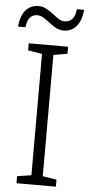

<svg xmlns="http://www.w3.org/2000/svg" viewBox="-76 -942 449 976"><g transform="rotate(5 149.0 -454.0)"><path d="M248 0H47V-36L119 -47V-666L47 -678V-714H248V-678L177 -666V-47L248 -36ZM313 -908Q308 -854 283 -824Q258 -794 218 -794Q196 -794 178 -804Q160 -814 143.5 -827Q127 -840 111 -850Q95 -860 77 -860Q57 -860 42.5 -845.5Q28 -831 23 -794H-15Q-12 -822 -4.5 -843Q3 -864 15 -878Q27 -892 43.5 -899.5Q60 -907 80 -907Q102 -907 120.5 -897Q139 -887 155.5 -874Q172 -861 187.5 -851Q203 -841 220 -841Q241 -841 256 -855.5Q271 -870 276 -908Z"/></g></svg>

Font: Noto Sans Display Light
Style: Regular
Weight: 300
Designer: Monotype Design Team
Foundry: Monotype Imaging Inc.
Version: Version 2.003